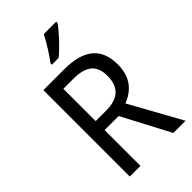

<svg xmlns="http://www.w3.org/2000/svg" viewBox="-280 -1033 1122 1122"><g transform="rotate(-45 281.5 -472.0)"><path d="M424 -934V-944H321C299 -899 261 -839 228 -795V-784H284C329 -820 399 -895 424 -934ZM259 -714H88V0H176V-296H292L448 0H549L372 -320C446 -349 502 -405 502 -512C502 -647 425 -714 259 -714ZM256 -637C362 -637 412 -600 412 -508C412 -417 364 -370 263 -370H176V-637Z"/></g></svg>

Font: Noto Sans Sinhala SemiCondensed
Style: Regular
Weight: 400
Width: 4
Designer: Jelle Bosma - Monotype Design Team
Foundry: Monotype Imaging Inc.
Version: Version 2.006